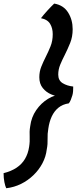

<svg xmlns="http://www.w3.org/2000/svg" viewBox="-80 -816 419 1045"><path d="M-46 208.5Q-51.5 198 -56 175.5Q-60.5 153 -60.5 126.5Q-18.5 116 10.5 96.5Q39.5 77 56.2 48.5Q73 20 78.5 -17Q81 -32.5 81.5 -46Q82 -59.5 81.5 -72Q81 -85.5 81.2 -99Q81.5 -112.5 84.5 -129.5Q90.5 -178 117.2 -216.8Q144 -255.5 182 -278.5Q220 -301.5 260 -302L255 -289Q227.5 -290.5 199.5 -302Q171.5 -313.5 152.8 -336.8Q134 -360 134 -395.5Q134 -426.5 144.8 -453.2Q155.5 -480 169 -506.5Q183 -534 195 -563.8Q207 -593.5 207 -630Q207 -662.5 192.8 -686.2Q178.5 -710 143 -717Q157 -735.5 178 -758.5Q199 -781.5 215 -796.5Q265.5 -788 290.5 -748.2Q315.5 -708.5 315.5 -657Q315.5 -615.5 301.8 -581.8Q288 -548 272.5 -517Q258.5 -490 247.8 -464Q237 -438 237 -410Q237 -378 261.2 -363.2Q285.5 -348.5 318.5 -345Q318.5 -333 317.8 -320.5Q317 -308 314 -297.5Q310.5 -285.5 305.5 -273Q300.5 -260.5 294.5 -253.5Q261 -248.5 238 -229.8Q215 -211 201.5 -181.8Q188 -152.5 183 -116Q180.5 -102 179.5 -88.2Q178.5 -74.5 179 -60.5Q179.5 -46.5 178.5 -32.2Q177.5 -18 174.5 -3Q170 36.5 151 72.5Q132 108.5 102.2 137.2Q72.5 166 34.8 184.8Q-3 203.5 -46 208.5Z"/></svg>

Font: Grandstander Thin Medium
Style: Italic
Weight: 500
Italic angle: -15°
Version: Version 1.200